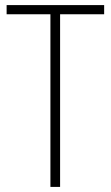

<svg xmlns="http://www.w3.org/2000/svg" viewBox="-20 -734 436 754"><path d="M216 0H178V-678H6V-714H389V-678H216Z"/></svg>

Font: Noto Sans Sinhala Condensed ExtraLight
Style: Regular
Weight: 200
Width: 3
Designer: Jelle Bosma - Monotype Design Team
Foundry: Monotype Imaging Inc.
Version: Version 2.006; ttfautohint (v1.8.4.7-5d5b)